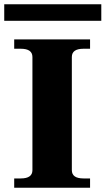

<svg xmlns="http://www.w3.org/2000/svg" viewBox="-49 -886 498 906"><path d="M18 -44H49Q104 -44 104 -83V-617Q104 -656 49 -656H18V-700H376V-656H345Q290 -656 290 -617V-83Q290 -44 345 -44H376V0H18ZM-29 -866H429V-788H-29Z"/></svg>

Font: Taviraj Bold
Style: Regular
Weight: 700
Designer: Katatrad Team
Foundry: CadsonDemak
Version: Version 1.030